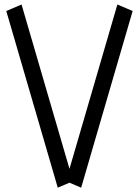

<svg xmlns="http://www.w3.org/2000/svg" viewBox="-20 -847 626 865"><path d="M577.6 -797.4 345.7 -1.5 293 -23.9 240.2 -1.5 8.3 -797.4 77.1 -826.7 293 -86.4 508.8 -826.7Z"/></svg>

Font: Gap Sans
Style: Regular
Weight: 400
Designer: Alexandre Liziard and Étienne Ozeray
Foundry: Interstices.io
Version: Version 1.6.1 - December 3. 2014